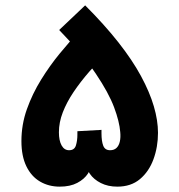

<svg xmlns="http://www.w3.org/2000/svg" viewBox="-20 -697 670 717"><path d="M203 0Q162 0 129.5 -19Q97 -38 78.5 -76Q60 -114 60 -170Q60 -232 80.5 -289.5Q101 -347 133.5 -399.5Q166 -452 203 -497Q240 -542 273 -577L385 -505Q347 -468 313.5 -429.5Q280 -391 254.5 -353Q229 -315 214.5 -277.5Q200 -240 200 -203Q200 -172 210 -154Q220 -136 238 -136Q258 -136 263.5 -154Q269 -172 269 -194V-207L359 -212V-199Q359 -170 365.5 -153Q372 -136 391 -136Q406 -136 415 -144.5Q424 -153 427.5 -168.5Q431 -184 429 -204Q426 -243 406 -296.5Q386 -350 338 -421.5Q290 -493 201 -585L298 -677Q370 -605 422 -539Q474 -473 506.5 -413Q539 -353 554.5 -300Q570 -247 570 -201Q570 -148 553 -102Q536 -56 502.5 -28Q469 0 418 0Q383 0 356.5 -13.5Q330 -27 315.5 -48Q301 -69 301 -91H322Q322 -70 308.5 -49Q295 -28 268.5 -14Q242 0 203 0Z"/></svg>

Font: Noto Sans
Style: Bold
Weight: 700
Designer: Monotype Design Team
Foundry: Monotype Imaging Inc.
Version: Version 2.000;GOOG;noto-source:20170915:90ef993387c0; ttfaut